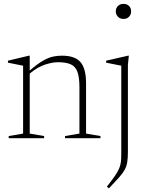

<svg xmlns="http://www.w3.org/2000/svg" viewBox="-20 -730 768 1014"><path d="M323.5 -11.5 399.5 -24.5V-269.5Q399.5 -321 389.2 -349.8Q379 -378.5 354.2 -390Q329.5 -401.5 285.5 -401.5Q258 -401.5 219 -389.2Q180 -377 137 -341.5V-24.5L213 -11.5V0H26V-11.5L102 -24.5V-383L22 -399V-409.5L133 -436H137V-357.5Q177.5 -392.5 206.8 -409.2Q236 -426 259.5 -431Q283 -436 306.5 -436Q376.5 -436 405.5 -401.5Q434.5 -367 434.5 -290.5V-24.5L510.5 -11.5V0H323.5ZM632 -630Q614 -630 602.8 -641.8Q591.5 -653.5 591.5 -670.5Q591.5 -687 602.8 -698.2Q614 -709.5 632 -709.5Q651 -709.5 661.8 -698.2Q672.5 -687 672.5 -670.5Q672.5 -653.5 661.8 -641.8Q651 -630 632 -630ZM620.5 -383Q612.5 -384.5 588 -389.5Q563.5 -394.5 540.5 -399V-409.5L656.5 -436H660.5L655.5 -388.5V71.5Q655.5 104.5 652 126.5Q648.5 148.5 638.2 167Q628 185.5 608 208Q588 230.5 555 265L544.5 255.5Q571.5 221.5 587 198.8Q602.5 176 609.8 158.2Q617 140.5 618.8 122.8Q620.5 105 620.5 81Z"/></svg>

Font: Newsreader 16pt ExtraLight
Style: Regular
Weight: 275
Designer: Hugues Gentile
Foundry: Production Type
Version: Version 1.003; ttfautohint (v1.8.3)